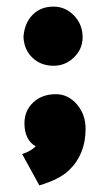

<svg xmlns="http://www.w3.org/2000/svg" viewBox="-20 -439 326 581"><path d="M51 -327Q54 -369 78.5 -394Q103 -419 142 -419Q178 -419 204 -392Q230 -365 230 -326Q230 -291 204 -265.5Q178 -240 142 -240Q104 -240 78.5 -264Q53 -288 51 -327ZM47 27Q71 20 88 4Q54 -16 54 -66Q54 -104 80.5 -129Q107 -154 149 -154Q186 -154 212.5 -123.5Q239 -93 239 -49Q239 28 189 76Q160 104 99 122Z"/></svg>

Font: Tajawal Black
Style: Regular
Weight: 900
Designer: Boutros Fonts
Foundry: Created by Boutros International 2017
Version: Version 1.700